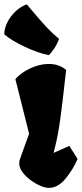

<svg xmlns="http://www.w3.org/2000/svg" viewBox="-59 -866 382 895"><path d="M45.9 -157.7Q64 -206.1 76.7 -242.7L12.7 -497.1Q27.8 -515.1 53.2 -531.5Q78.6 -547.9 109.1 -557.9Q139.6 -567.9 168.9 -567.9Q217.3 -567.9 249.5 -539.6Q247.1 -524.9 243.2 -487.3Q233.4 -395.5 223.1 -319.6Q212.9 -243.7 200.2 -191.4L190.9 -153.3L264.2 -186L302.7 -125Q281.2 -75.2 246.1 -32.7Q210.9 9.8 168.5 9.8Q145.5 9.8 112.3 -8.1Q79.1 -25.9 54.9 -52.2Q30.8 -78.6 30.8 -103.5Q30.8 -112.8 32.7 -120.1Q34.7 -127.4 45.9 -157.7ZM168 -608.9Q180.2 -619.1 194.1 -640.4Q208 -661.6 216.3 -684.6Q182.1 -713.4 157 -740.5Q131.8 -767.6 91.8 -814.9L65.9 -845.7Q37.6 -835.9 13.7 -813.2Q-10.3 -790.5 -24.7 -762Q-39.1 -733.4 -39.1 -706.1Q-6.8 -677.7 55.9 -648.2Q118.7 -618.7 168 -608.9Z"/></svg>

Font: Fruktur
Style: Regular
Weight: 400
Designer: Viktoriya Grabowska
Foundry: Viktoriya Grabowska
Version: Version 1.004; ttfautohint (v1.4.1)